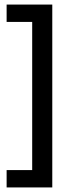

<svg xmlns="http://www.w3.org/2000/svg" viewBox="-20 -726 314 841"><path d="M209 95H121V-691H209ZM209 95H9V19H209ZM209 -630H9V-706H209Z"/></svg>

Font: Bricolage Grotesque Condensed
Style: Regular
Weight: 400
Width: 3
Designer: Mathieu Triay
Foundry: Atelier Triay
Version: Version 1.000;gftools[0.9.30]